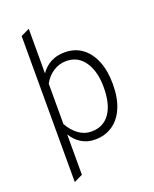

<svg xmlns="http://www.w3.org/2000/svg" viewBox="-167 -816 894 1111"><g transform="rotate(-20 280.0 -260.0)"><path d="M96.5 202.5V-696.5L149.5 -722V-447.5Q174.5 -483.5 211 -503.2Q247.5 -523 297.5 -523Q359.5 -523 404.2 -490Q449 -457 473.2 -397Q497.5 -337 497.5 -256Q497.5 -170 471.8 -110Q446 -50 399.8 -19Q353.5 12 292.5 12Q244.5 12 207.8 -11.2Q171 -34.5 149.5 -72V177ZM288.5 -39Q362 -39 401.8 -95.5Q441.5 -152 441.5 -256Q441.5 -354 401 -413.2Q360.5 -472.5 288.5 -472.5Q244.5 -472.5 208 -448.5Q171.5 -424.5 149.5 -384V-135.5Q173.5 -92 209 -65.5Q244.5 -39 288.5 -39Z"/></g></svg>

Font: Overpass ExtraLight
Style: Regular
Weight: 250
Designer: Delve Withrington, Dave Bailey, Thomas Jockin
Foundry: Delve Fonts LLC
Version: Version 4.000